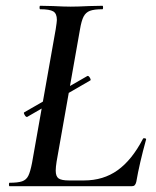

<svg xmlns="http://www.w3.org/2000/svg" viewBox="-20 -645 542 665"><path d="M73 -240Q69 -240 65 -247.5Q61 -255 64 -256L283 -382H284Q288 -382 292 -374.5Q296 -367 292 -366L74 -240ZM13 -12Q42 -12 56.5 -17Q71 -22 78 -36Q85 -50 91 -81L173 -544Q177 -570 177 -576Q177 -598 164.5 -605.5Q152 -613 119 -613Q117 -613 117 -619Q117 -625 119 -625L164 -624Q202 -622 225 -622Q249 -622 289 -624L335 -625Q337 -625 337 -619Q337 -613 335 -613Q306 -613 291.5 -607.5Q277 -602 269.5 -587.5Q262 -573 257 -543L176 -85Q173 -66 173 -54Q173 -34 183 -27Q193 -20 219 -20H271Q338 -20 387.5 -55.5Q437 -91 475 -164Q476 -167 481.5 -166Q487 -165 486 -162Q463 -79 452 -15Q450 -7 446.5 -3.5Q443 0 436 0H13Q11 0 11 -6Q11 -12 13 -12Z"/></svg>

Font: Cormorant Garamond SemiBold
Style: Italic
Weight: 600
Italic angle: -10°
Designer: Christian Thalmann (Catharsis Fonts)
Foundry: Catharsis Fonts
Version: Version 4.000